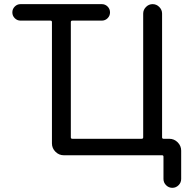

<svg xmlns="http://www.w3.org/2000/svg" viewBox="-20 -775 942 933"><path d="M80.1 -754.9H474.6Q491.2 -754.9 502.9 -743.2Q514.6 -731.4 514.6 -714.8Q514.6 -698.2 502.9 -686.5Q491.2 -674.8 474.6 -674.8H332Q324.2 -674.8 324.2 -668V-107.4Q324.2 -100.6 332 -100.6H668Q675.8 -100.6 675.8 -107.4V-709Q675.8 -727.5 689.5 -741.2Q703.1 -754.9 721.7 -754.9Q740.2 -754.9 753.9 -741.2Q767.6 -727.5 767.6 -709V-107.4Q767.6 -100.6 775.4 -100.6H802.7Q826.2 -100.6 843.3 -83.5Q860.4 -66.4 860.4 -43V94.7Q860.4 112.3 847.7 125Q835 137.7 817.4 137.7Q799.8 137.7 787.1 125Q774.4 112.3 774.4 94.7V-13.7Q774.4 -20.5 767.6 -20.5H290Q266.6 -20.5 249.5 -37.6Q232.4 -54.7 232.4 -78.1V-668Q232.4 -674.8 224.6 -674.8H80.1Q63.5 -674.8 51.8 -686.5Q40 -698.2 40 -714.8Q40 -731.4 51.8 -743.2Q63.5 -754.9 80.1 -754.9Z"/></svg>

Font: Gen Jyuu Gothic Regular
Style: Regular
Weight: 400
Designer: [Source Han Sans]
Ryoko NISHIZUKA  (kana & ideographs); Paul D. Hunt (Latin, Greek & Cyrillic); Wenlong ZHANG  (bopomofo
Version: Version 1.002.20150607